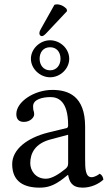

<svg xmlns="http://www.w3.org/2000/svg" viewBox="-20 -852 497 882"><path d="M293 -48C299 -17 310 10 360 10C398 10 434 -7 455 -27C453 -39 449 -48 438 -54C431 -48 414 -38 401 -38C372 -38 371 -77 371 -123V-270C371 -412 293 -439 220 -439C138 -439 55 -385 55 -328C55 -304 67 -292 90 -292C119 -292 137 -313 137 -326C137 -333 136 -340 134 -344C133 -347 132 -353 132 -364C132 -395 174 -406 212 -406C246 -406 293 -389 293 -276C293 -269 290 -265 287 -264L201 -243C105 -219 36 -166 36 -98C36 -16 92 10 162 10C197 10 227 2 271 -32L291 -48ZM293 -233V-101C293 -88 287 -81 279 -75C253 -54 219 -31 191 -31C141 -31 119 -71 119 -102C119 -147 140 -193 214 -212ZM122 -582C122 -536 164 -497 210 -497C258 -497 298 -537 298 -582C298 -629 256 -667 210 -667C164 -667 122 -628 122 -582ZM210 -635C240 -635 258 -613 258 -582C258 -554 241 -529 210 -529C179 -529 162 -554 162 -582C162 -612 179 -635 210 -635ZM230 -830 170 -723C164 -712 161 -708 161 -698C161 -692 166 -686 172 -686C178 -686 184 -690 196 -703L288 -801L286 -811C267 -831 247 -832 242 -832C238 -832 233 -831 230 -830Z"/></svg>

Font: Libertinus Math
Style: Regular
Weight: 400
Designer: Philipp H. Poll, Khaled Hosny
Foundry: Caleb Maclennan
Version: Version 7.050;RELEASE